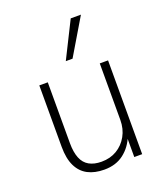

<svg xmlns="http://www.w3.org/2000/svg" viewBox="-138 -835 804 937"><g transform="rotate(-20 264.0 -367.0)"><path d="M243 8Q193 8 157.5 -10.5Q122 -29 103 -68Q84 -107 84 -168V-487H128V-171Q128 -124 140.5 -93Q153 -62 179 -47.5Q205 -33 243 -33Q288 -33 322.5 -53.5Q357 -74 377.5 -110.5Q398 -147 398 -194V-487H441V0H400V-106H405Q385 -55 344 -23.5Q303 8 243 8ZM246 -554 340 -742H393L281 -554Z"/></g></svg>

Font: Nunito Sans 10pt SemiCondensed ExtraLight
Style: Regular
Weight: 250
Width: 4
Designer: Vernon Adams
Foundry: Vernon Adams
Version: Version 3.101;gftools[0.9.27]